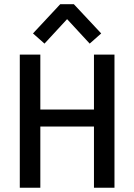

<svg xmlns="http://www.w3.org/2000/svg" viewBox="-20 -884 632 904"><path d="M73.2 0V-627H169.9V-368.2H422.4V-627H519V0H422.4V-288.1H169.9V0ZM189.5 -678.7 135.3 -726.6 263.7 -864.3H327.6L456.5 -726.6L402.3 -678.7L295.9 -793.9Z"/></svg>

Font: Anaheim SemiBold
Style: Regular
Weight: 600
Version: Version 2.001